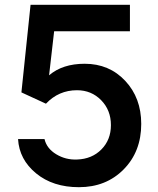

<svg xmlns="http://www.w3.org/2000/svg" viewBox="-20 -768 656 798"><path d="M308 10Q200 10 130 -47.5Q60 -105 55 -190H165Q174 -151 213.5 -127Q253 -103 300 -105Q362 -107 401.5 -147Q441 -187 441 -248Q441 -310 400.5 -351.5Q360 -393 300 -393Q224 -393 171 -337L69 -384L107 -748H520V-638H205L184 -455Q240 -503 332 -503Q434 -503 500.5 -432Q567 -361 567 -253Q567 -138 494 -64Q421 10 308 10Z"/></svg>

Font: Oakes Grotesk
Style: Bold
Weight: 600
Designer: Samuel Oakes
Foundry: Samuel Oakes
Version: Version 1.000;PS 001.000;hotconv 1.0.88;makeotf.lib2.5.64775